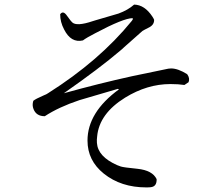

<svg xmlns="http://www.w3.org/2000/svg" viewBox="-20 -774 960 836"><path d="M801 -416 783 -404Q757 -408 722 -408Q621 -408 525 -349Q412 -279 403 -180Q401 -166 402 -152Q406 -92 490 -55L506 -49Q518 -45 579 -39Q644 -32 662 6Q663 38 637 41Q631 42 617 42Q507 42 432 -18Q361 -75 361 -162Q361 -285 498 -385L493 -387L326 -338Q236 -308 175 -268Q138 -268 126 -299Q119 -316 125 -335Q134 -343 171 -359Q182 -363 189 -368Q412 -509 553 -682Q556 -686 558 -689V-695Q518 -695 394 -629Q357 -610 341 -598Q289 -586 259 -646Q242 -678 242 -712Q255 -730 272 -705Q290 -680 294 -677Q313 -658 384 -682Q394 -685 397 -686L496 -715Q537 -730 564 -754Q610 -753 644 -701Q648 -695 651 -688Q652 -665 626 -653Q606 -643 600 -639Q590 -631 521 -569Q512 -560 503 -553Q414 -477 258 -368Q413 -411 554 -442Q712 -475 713 -475Q721 -476 725 -476Q755 -476 795 -451Q808 -433 801 -416Z"/></svg>

Font: cwTeXFangSong
Style: Medium
Weight: 500
Version: Version 1.17